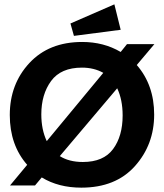

<svg xmlns="http://www.w3.org/2000/svg" viewBox="-20 -853 754 883"><path d="M535 -716 320 -688 304 -745 506 -833ZM689 -326Q689 -188 600.5 -89Q512 10 354 10Q249 10 172 -37L141 0H26L105 -95Q25 -186 25 -324Q25 -466 115 -563Q205 -660 358 -660Q457 -660 535 -614L564 -650H690L609 -554Q689 -462 689 -326ZM170 -327Q170 -257 195 -204L455 -518Q412 -542 357 -542Q260 -542 215 -480.5Q170 -419 170 -327ZM544 -322Q544 -394 519 -447L255 -135Q298 -108 361 -108Q456 -108 500 -167.5Q544 -227 544 -322Z"/></svg>

Font: Zilla Slab Bold
Style: Bold
Weight: 700
Designer: Typotheque.com
Foundry: Typotheque type foundry
Version: Version 1.1; 2017; ttfautohint (v1.6)